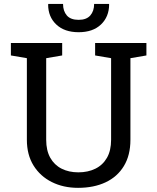

<svg xmlns="http://www.w3.org/2000/svg" viewBox="-20 -925 783 956"><path d="M368.7 10.3Q295.4 10.3 237.8 -18.6Q180.2 -47.4 147 -100.8Q113.8 -154.3 113.8 -229V-635.3L34.2 -648.9V-710.9H289.6V-648.9L210 -635.3V-229Q210 -175.8 230.2 -139.6Q250.5 -103.5 286.6 -85.2Q322.8 -66.9 370.1 -66.9Q418 -66.9 454.8 -85Q491.7 -103 512.5 -139.2Q533.2 -175.3 533.2 -229V-635.3L453.6 -648.9V-710.9H709V-648.9L629.4 -635.3V-229Q629.4 -151.9 596.9 -98.4Q564.5 -44.9 505.9 -17.3Q447.3 10.3 368.7 10.3ZM371.6 -764.6Q300.8 -764.6 260.3 -803Q219.7 -841.3 219.7 -902.3L220.7 -905.3H293.9Q293.9 -870.1 312.7 -848.1Q331.5 -826.2 371.6 -826.2Q410.6 -826.2 429.7 -848.1Q448.7 -870.1 448.7 -905.3H522.5L523.4 -902.3Q522.9 -841.3 482.7 -803Q442.4 -764.6 371.6 -764.6Z"/></svg>

Font: Roboto Slab LO
Style: Regular
Weight: 400
Designer: Google
Version: Version 2.000